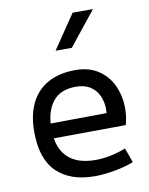

<svg xmlns="http://www.w3.org/2000/svg" viewBox="-86 -818 694 892"><g transform="rotate(-10 261.5 -372.0)"><path d="M448.7 -91.3 473.6 -22.9Q439 -8.3 385.7 1.5Q332.5 11.2 289.1 11.2Q173.8 11.2 110.4 -50.5Q46.9 -112.3 46.9 -240.7Q46.9 -320.8 75 -376.7Q103 -432.6 156.2 -461.4Q209.5 -490.2 284.2 -490.2Q350.1 -490.2 394.5 -459.7Q439 -429.2 460.4 -380.1Q481.9 -331.1 481.9 -274.9Q481.9 -236.3 471.2 -197.8L131.3 -195.3Q142.1 -129.4 186 -95.9Q230 -62.5 306.2 -62.5Q338.9 -62.5 375.5 -69.8Q412.1 -77.1 448.7 -91.3ZM128.9 -265.6 393.1 -268.1Q394 -279.8 394 -285.6Q394 -318.8 381.8 -347.9Q369.6 -377 342.5 -395.3Q315.4 -413.6 273.4 -413.6Q204.1 -413.6 168.9 -373.5Q133.8 -333.5 128.9 -265.6ZM318.8 -754.9H414.6L286.6 -594.7H210Z"/></g></svg>

Font: Selawik
Style: Regular
Weight: 400
Designer: Aaron Bell
Foundry: Microsoft Corporation
Version: Version 1.01